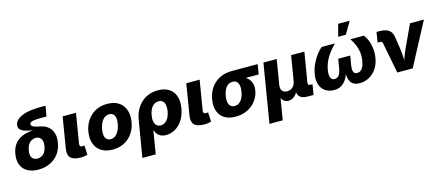

<svg xmlns="http://www.w3.org/2000/svg" viewBox="-60 -1468 5448 2369"><g transform="rotate(-15 2664.5 -283.0)"><path d="M259.3 11.7Q178.7 11.7 122.3 -18.8Q65.9 -49.3 41.5 -107.4Q17.1 -165.5 30.3 -247.1Q43.9 -329.1 86.4 -378.9Q128.9 -428.7 194.1 -451.4Q259.3 -474.1 339.8 -474.1L338.9 -469.7Q296.9 -477.5 259.3 -485.8Q221.7 -494.1 194.1 -506.6Q166.5 -519 152.8 -539.1Q139.2 -559.1 144.5 -589.4Q151.4 -630.9 189.9 -661.6Q228.5 -692.4 302.2 -710Q376 -727.5 487.8 -727.5H543.9L522 -595.7H451.2Q393.6 -595.7 362.8 -591.3Q332 -586.9 319.8 -578.4Q307.6 -569.8 305.7 -558.1Q304.2 -547.4 309.8 -538.3Q315.4 -529.3 329.8 -521.7Q344.2 -514.2 369.1 -507.3Q394 -500.5 430.7 -493.7Q460.9 -487.8 490.5 -470.5Q520 -453.1 542.2 -423.3Q564.5 -393.6 574 -349.9Q583.5 -306.2 573.7 -247.6Q560.5 -166 516.8 -107.9Q473.1 -49.8 406.7 -19Q340.3 11.7 259.3 11.7ZM281.7 -123Q311 -123 335.7 -136Q360.4 -148.9 377.9 -176.8Q395.5 -204.6 402.8 -248Q413.1 -313 389.6 -344.2Q366.2 -375.5 323.2 -375.5Q294.9 -375.5 269.8 -361.6Q244.6 -347.7 226.8 -319.6Q209 -291.5 201.7 -247.1Q190.9 -181.6 214.8 -152.3Q238.8 -123 281.7 -123Z M802.2 2.9Q709.5 2.9 672.9 -34.4Q636.2 -71.8 648.9 -149.9L714.4 -545.9H884.8L822.8 -169.4Q819.3 -147.9 826.7 -137.5Q834 -127 854 -127Q864.7 -127 871.1 -127.7Q877.4 -128.4 881.3 -130.4L887.2 -9.8Q875.5 -5.9 853.3 -1.5Q831.1 2.9 802.2 2.9Z M1208 10.3Q1130.9 10.3 1077.1 -18.3Q1023.4 -46.9 995.4 -98.6Q967.3 -150.4 967.3 -219.7Q967.3 -285.6 988.5 -345.5Q1009.8 -405.3 1050.3 -452.1Q1090.8 -499 1149.4 -525.9Q1208 -552.7 1283.2 -552.7Q1359.9 -552.7 1413.3 -524.2Q1466.8 -495.6 1494.9 -443.8Q1522.9 -392.1 1522.9 -322.8Q1522.9 -256.8 1502.2 -197Q1481.4 -137.2 1440.9 -90.3Q1400.4 -43.5 1341.8 -16.6Q1283.2 10.3 1208 10.3ZM1214.4 -120.1Q1251.5 -120.1 1277.6 -141.4Q1303.7 -162.6 1320.1 -195.3Q1336.4 -228 1344.2 -263.9Q1352.1 -299.8 1352.1 -329.6Q1352.1 -358.4 1343.3 -379.4Q1334.5 -400.4 1317.9 -411.4Q1301.3 -422.4 1276.4 -422.4Q1239.3 -422.4 1212.9 -401.6Q1186.5 -380.9 1170.2 -348.4Q1153.8 -315.9 1146.2 -280.3Q1138.7 -244.6 1138.7 -214.8Q1138.7 -170.9 1158.2 -145.5Q1177.7 -120.1 1214.4 -120.1Z M1532.2 204.1 1609.9 -261.7Q1624 -347.7 1666.7 -413.1Q1709.5 -478.5 1776.6 -515.6Q1843.8 -552.7 1930.7 -552.7Q2012.2 -552.7 2067.9 -518.8Q2123.5 -484.9 2147.5 -420.7Q2171.4 -356.4 2156.2 -265.6Q2142.1 -179.2 2102.5 -117.9Q2063 -56.6 2007.8 -24.4Q1952.6 7.8 1892.1 7.8Q1850.6 7.8 1822.5 -5.9Q1794.4 -19.5 1778.1 -41.5Q1761.7 -63.5 1754.9 -88.4H1751L1702.6 204.1ZM1856.4 -125Q1889.2 -125 1914.8 -143.6Q1940.4 -162.1 1957.8 -195.3Q1975.1 -228.5 1982.4 -273.4Q1989.7 -317.9 1983.4 -350.6Q1977.1 -383.3 1957.5 -401.4Q1938 -419.4 1905.3 -419.4Q1873 -419.4 1846.9 -401.9Q1820.8 -384.3 1803.2 -351.6Q1785.6 -318.8 1777.8 -273.4Q1770.5 -229 1777.3 -195.3Q1784.2 -161.6 1804.2 -143.3Q1824.2 -125 1856.4 -125Z M2381.8 2.9Q2289.1 2.9 2252.4 -34.4Q2215.8 -71.8 2228.5 -149.9L2293.9 -545.9H2464.4L2402.3 -169.4Q2398.9 -147.9 2406.2 -137.5Q2413.6 -127 2433.6 -127Q2444.3 -127 2450.7 -127.7Q2457 -128.4 2460.9 -130.4L2466.8 -9.8Q2455.1 -5.9 2432.9 -1.5Q2410.6 2.9 2381.8 2.9Z M2778.3 10.3Q2692.4 10.3 2636.7 -24.4Q2581.1 -59.1 2558.6 -121.8Q2536.1 -184.6 2549.8 -268.6Q2563.5 -352.1 2606.7 -414.3Q2649.9 -476.6 2717.3 -511.2Q2784.7 -545.9 2870.1 -545.9H3205.6L3184.6 -419.4H2946.8L2848.6 -415.5Q2815.4 -415.5 2790 -397.7Q2764.6 -379.9 2747.8 -347.2Q2731 -314.5 2723.1 -268.6Q2715.8 -223.6 2721.7 -190.2Q2727.5 -156.7 2747.1 -138.4Q2766.6 -120.1 2799.3 -120.1Q2832 -120.1 2857.4 -138.2Q2882.8 -156.2 2900.1 -189.7Q2917.5 -223.1 2924.8 -268.6Q2932.6 -314.5 2926.3 -347.4Q2919.9 -380.4 2900.4 -397.9Q2880.9 -415.5 2848.6 -415.5L2855.5 -456.5Q2916.5 -456.5 2964.6 -442.6Q3012.7 -428.7 3044.2 -400.9Q3075.7 -373 3088.9 -332.3Q3102.1 -291.5 3092.8 -237.3Q3081.5 -168.5 3039.3 -112.3Q2997.1 -56.2 2930.4 -22.9Q2863.8 10.3 2778.3 10.3Z M3155.3 204.1 3279.3 -545.9H3449.2L3396 -226.6Q3391.1 -194.3 3399.2 -172.1Q3407.2 -149.9 3426.3 -138.7Q3445.3 -127.4 3472.2 -127.4Q3499.5 -127.4 3521.7 -138.9Q3543.9 -150.4 3559.3 -172.6Q3574.7 -194.8 3580.1 -226.6L3632.8 -545.9H3802.2L3739.3 -167Q3736.3 -148.9 3743.9 -139.9Q3751.5 -130.9 3770 -130.9H3794.9L3773.4 0H3693.4Q3621.1 0 3592 -37.8Q3563 -75.7 3574.7 -146.5L3583 -195.8H3608.4Q3599.6 -141.6 3582.8 -105.5Q3565.9 -69.3 3544.7 -48.6Q3523.4 -27.8 3501 -18.8Q3478.5 -9.8 3458.5 -9.8Q3437 -9.8 3416.7 -18.8Q3396.5 -27.8 3381.8 -48.6Q3367.2 -69.3 3362.1 -105.5Q3356.9 -141.6 3365.7 -195.8H3391.1L3325.2 204.1Z M4035.2 7.8Q3974.1 7.8 3928.2 -21.2Q3882.3 -50.3 3861.3 -106.7Q3840.3 -163.1 3854 -245.1Q3865.2 -311 3893.6 -370.6Q3921.9 -430.2 3957 -476.1Q3992.2 -522 4023.4 -545.9H4192.4Q4149.9 -502 4115 -457Q4080.1 -412.1 4056.4 -361.1Q4032.7 -310.1 4022.5 -249.5Q4012.2 -185.5 4026.4 -153.8Q4040.5 -122.1 4077.6 -122.1Q4112.3 -122.1 4133.1 -149.9Q4153.8 -177.7 4163.1 -234.4L4183.1 -352.5H4336.4L4316.4 -234.4Q4307.6 -177.7 4318.8 -149.9Q4330.1 -122.1 4364.7 -122.1Q4402.3 -122.1 4427.2 -154.1Q4452.1 -186 4462.4 -249.5Q4472.7 -310.1 4465.6 -361.1Q4458.5 -412.1 4438.7 -457.5Q4418.9 -502.9 4390.1 -545.9H4559.6Q4584 -522 4603.8 -475.8Q4623.5 -429.7 4631.8 -370.1Q4640.1 -310.5 4629.4 -245.1Q4615.7 -163.1 4576.2 -106.7Q4536.6 -50.3 4481 -21.2Q4425.3 7.8 4363.8 7.8Q4299.3 7.8 4266.8 -23.7Q4234.4 -55.2 4227.1 -111.3Q4219.7 -167.5 4230 -242.2H4251.5Q4236.8 -167.5 4210.7 -111.1Q4184.6 -54.7 4141.8 -23.4Q4099.1 7.8 4035.2 7.8ZM4252.4 -614.3 4293.9 -769.5H4441.4L4350.1 -614.3Z M4842.8 0 4766.1 -396Q4764.2 -407.7 4756.3 -413.3Q4748.5 -418.9 4734.4 -418.9H4703.6L4725.1 -549.8H4757.8Q4841.3 -549.8 4882.1 -519.5Q4922.9 -489.3 4931.6 -419.4L4953.1 -278.8Q4960.4 -224.6 4963.4 -168.7Q4966.3 -112.8 4968.3 -50.3H4937.5Q4960 -112.8 4981 -168.7Q5002 -224.6 5027.3 -278.8L5151.9 -545.9H5329.1L5040 0Z"/></g></svg>

Font: Inter ExtraBold
Style: Italic
Weight: 800
Italic angle: -9.3988°
Designer: Rasmus Andersson
Foundry: rsms
Version: Version 4.001;git-66647c0bb